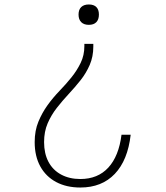

<svg xmlns="http://www.w3.org/2000/svg" viewBox="-20 -614 740 858"><path d="M357 -418H397V-406Q397 -361 381 -324Q365 -287 340 -255.5Q315 -224 287 -194Q259 -164 234 -132Q209 -100 193 -63Q177 -26 177 21Q177 72 196.5 109Q216 146 253 166Q290 186 339 186Q417 186 464 135Q511 84 523 -12H564Q551 102 493 163Q435 224 339 224Q277 224 231 199.5Q185 175 160 129.5Q135 84 135 21Q135 -30 151.5 -70Q168 -110 192.5 -144Q217 -178 246 -208Q275 -238 299.5 -268.5Q324 -299 340.5 -333Q357 -367 357 -408ZM377 -594Q399 -594 410.5 -582.5Q422 -571 422 -549Q422 -527 410.5 -515Q399 -503 377 -503Q355 -503 343 -515Q331 -527 331 -549Q331 -571 343 -582.5Q355 -594 377 -594Z"/></svg>

Font: Martian Mono SemiExpanded Thin
Style: Regular
Weight: 250
Monospace: yes
Version: Version 0.930